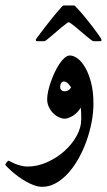

<svg xmlns="http://www.w3.org/2000/svg" viewBox="-57 -474 401 721"><path d="M293.9 -85.4Q293.9 -51.8 287.1 -15.6Q280.3 20.5 267.8 55.4Q255.4 90.3 237.8 121.6Q220.2 152.8 199 176.3Q177.7 199.7 153.1 213.6Q128.4 227.5 102.1 227.5Q86.9 227.5 70.8 221.7Q54.7 215.8 39.1 206.8Q23.4 197.8 9.8 187.5Q-3.9 177.2 -14.4 168Q-24.9 158.7 -31 152.1Q-37.1 145.5 -37.1 144.5Q-37.1 143.6 -35.6 141.1Q-34.2 138.7 -32.2 136Q-30.3 133.3 -28.3 131.3Q-26.4 129.4 -25.4 129.4Q-23.9 129.4 -17.8 132.8Q-11.7 136.2 -2 140.4Q7.8 144.5 20.3 147.9Q32.7 151.4 46.4 151.4Q83.5 151.4 119.6 135.3Q155.8 119.1 184.3 93.8Q212.9 68.4 230.5 36.9Q248 5.4 248 -24.9Q248 -37.1 247.8 -48.1Q247.6 -59.1 246.1 -69.8Q240.2 -59.6 232.4 -51.8Q224.6 -43.9 216.1 -38.8Q207.5 -33.7 199.7 -31Q191.9 -28.3 186 -28.3Q176.3 -28.3 164.8 -33.4Q153.3 -38.6 143.6 -48.1Q133.8 -57.6 127 -71.3Q120.1 -85 120.1 -101.6Q120.1 -114.3 123.8 -131.3Q127.4 -148.4 133.8 -166.5Q140.1 -184.6 148.4 -202.4Q156.7 -220.2 166.3 -234.4Q175.8 -248.5 185.8 -257.1Q195.8 -265.6 205.1 -265.6Q219.7 -265.6 235.4 -253.7Q251 -241.7 263.9 -218.8Q276.9 -195.8 285.4 -162.4Q293.9 -128.9 293.9 -85.4ZM210 -146Q205.6 -152.8 198.5 -160.4Q191.4 -168 182.6 -168Q176.8 -168 172.9 -162.4Q168.9 -156.7 168.9 -147Q168.9 -140.6 173.3 -136Q177.7 -131.3 184.6 -131.3Q194.3 -131.3 200.9 -136Q207.5 -140.6 210 -146ZM324.2 -324.7Q324.2 -322.3 323.7 -320.8Q323.2 -319.3 319.3 -319.3H293.9Q291.5 -319.3 284.4 -324.7Q277.3 -330.1 267.8 -337.9Q258.3 -345.7 247.6 -355Q236.8 -364.3 227.3 -372.1Q217.8 -379.9 210.4 -385.3Q203.1 -390.6 201.2 -390.6Q199.2 -390.6 191.9 -385.3Q184.6 -379.9 175 -372.1Q165.5 -364.3 155 -355Q144.5 -345.7 135 -337.9Q125.5 -330.1 118.7 -324.7Q111.8 -319.3 110.4 -319.3H82Q79.1 -319.3 78.1 -321Q77.1 -322.8 77.1 -324.7Q77.1 -325.7 81.8 -332Q86.4 -338.4 94 -348.4Q101.6 -358.4 111.1 -370.8Q120.6 -383.3 130.6 -395.8Q140.6 -408.2 150.1 -419.7Q159.7 -431.2 167 -439.5Q171.9 -444.8 175.5 -449.2Q179.2 -453.6 183.1 -453.6H220.2Q224.1 -453.6 227.3 -449.2Q230.5 -444.8 235.4 -440.4Q246.6 -428.7 261.7 -410.2Q276.9 -391.6 290.8 -373.5Q304.7 -355.5 314.5 -341.3Q324.2 -327.1 324.2 -324.7Z"/></svg>

Font: Scheherazade
Style: Bold
Weight: 700
Version: Version 2.100 (build 932/914)